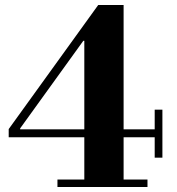

<svg xmlns="http://www.w3.org/2000/svg" viewBox="-20 -752 710 772"><path d="M211 0V-30H319V-200H15V-233L375 -732H477V-232H602V-311H633V-118H602V-200H477V-30H573V0ZM61 -232H319V-588H315L61 -235.8Z"/></svg>

Font: Libre Bodoni
Style: Regular
Weight: 400
Designer: Pablo Impallari, Rodrigo Fuenzalida
Foundry: Impallari Type
Version: Version 2.005;gftools[0.9.23]